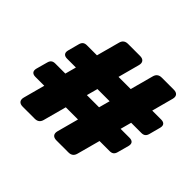

<svg xmlns="http://www.w3.org/2000/svg" viewBox="-158 -929 1148 1148"><g transform="rotate(45 416.0 -355.5)"><path d="M151.4 0H253.4C276.4 0 291 -10.7 296.9 -33.2L336.4 -179.7H439.5L402.8 -43.5C395.5 -16.1 408.7 0 436.5 0H538.6C561.5 0 576.2 -10.7 582 -33.2L621.6 -179.7H706.5C727.1 -179.7 739.7 -187.5 745.6 -209.5L765.1 -281.2C772 -307.1 759.8 -320.3 734.9 -320.3H659.2L678.2 -390.6H763.7C784.2 -390.6 796.9 -398.4 802.7 -420.4L821.8 -492.2C828.6 -518.1 816.4 -531.2 791.5 -531.2H715.8L752.4 -667.5C759.8 -694.8 746.6 -710.9 718.8 -710.9H616.7C593.8 -710.9 579.1 -700.2 573.2 -677.7L533.7 -531.2H430.7L467.3 -667.5C474.6 -694.8 461.4 -710.9 433.6 -710.9H331.5C308.6 -710.9 293.9 -700.2 288.1 -677.7L248.5 -531.2H164.1C143.6 -531.2 130.9 -523.4 125 -501.5L106 -430.2C99.1 -404.3 111.3 -390.6 136.2 -390.6H210.9L191.9 -320.3H107.4C86.9 -320.3 74.2 -312.5 68.4 -290.5L48.8 -219.2C42 -193.4 54.2 -179.7 79.1 -179.7H154.3L117.7 -43.5C110.4 -16.1 123.5 0 151.4 0ZM374 -320.3 393.1 -390.6H496.1L477.1 -320.3Z"/></g></svg>

Font: Gyrotrope Black
Style: Regular
Weight: 900
Designer: David Moles
Version: Version 1.003;Glyphs 3.3.1 (3343)